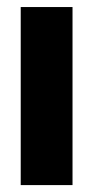

<svg xmlns="http://www.w3.org/2000/svg" viewBox="-20 -536 270 556"><path d="M40 0V-515.6H190V0Z"/></svg>

Font: Inter Display V
Style: Regular
Weight: 400
Designer: Rasmus Andersson
Foundry: rsms
Version: Version 3.015;git-src